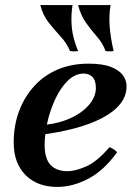

<svg xmlns="http://www.w3.org/2000/svg" viewBox="-20 -721 530 757"><path d="M247 -46Q276 -46 319 -64.5Q362 -83 412 -141Q421 -137 428 -132.5Q435 -128 442 -121Q389 -48 327.5 -16Q266 16 206 16Q127 16 80.5 -31Q34 -78 34 -159Q34 -225 54.5 -281Q75 -337 113.5 -380Q152 -423 206.5 -446.5Q261 -470 329 -470Q384 -470 416.5 -457.5Q449 -445 464 -425Q479 -405 479 -381Q479 -342 453.5 -310.5Q428 -279 381.5 -255Q335 -231 272.5 -214.5Q210 -198 136 -189L135 -227Q202 -231 252 -252.5Q302 -274 330 -306.5Q358 -339 358 -374Q358 -404 344.5 -417.5Q331 -431 311 -431Q276 -431 247.5 -403Q219 -375 198.5 -331.5Q178 -288 167 -240Q156 -192 156 -150Q156 -95 179.5 -70.5Q203 -46 247 -46ZM288 -701H416Q409 -661 412.5 -616Q416 -571 428 -520Q411 -517 396 -520Q385 -551 362 -577Q339 -603 318.5 -632Q298 -661 288 -701ZM139 -701H266Q259 -658 263 -614Q267 -570 288 -520Q271 -517 256 -520Q243 -551 219 -577Q195 -603 172 -632Q149 -661 139 -701Z"/></svg>

Font: Poltawski Nowy SemiBold
Style: Italic
Weight: 600
Italic angle: -12°
Version: Version 1.001;gftools[0.9.25]